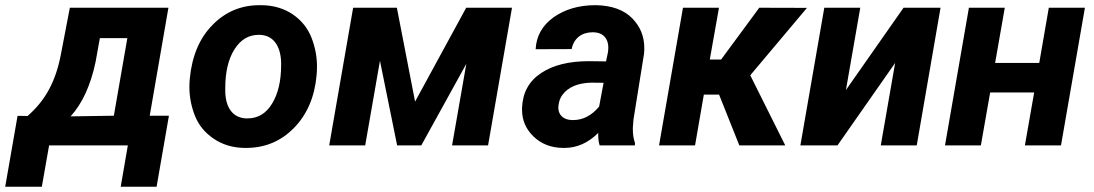

<svg xmlns="http://www.w3.org/2000/svg" viewBox="-83 -558 4201 737"><path d="M-15.6 -113.3 -63 158.7H77.6L105.5 0H407.7L380.4 158.7H518.1L565.4 -113.8H491.7L563.5 -528.3H185.1L150.9 -350.1C131.3 -247.1 92.8 -173.8 22.9 -112.8ZM188 -111.3C232.9 -160.6 264.6 -230 283.7 -319.3L300.3 -411.6H405.8L354 -113.8Z M920.9 -538.1C918 -538.1 915.5 -538.1 913.1 -538.1C842.8 -538.1 782.7 -513.2 732.9 -462.4C683.1 -412.1 653.8 -343.3 645.5 -255.9C644.5 -245.1 644 -234.4 644 -223.6C644 -187 650.9 -150.4 665 -114.3C679.2 -78.1 703.1 -48.8 736.8 -25.9C770.5 -2.9 810.1 9.3 856 9.8C857.9 9.8 859.4 9.8 861.3 9.8C934.1 9.8 995.1 -15.6 1045.4 -66.9C1095.7 -118.2 1125 -186 1132.3 -270C1133.3 -281.2 1133.8 -292 1133.8 -302.7C1133.8 -339.8 1127 -376.5 1112.8 -413.1C1098.6 -449.2 1075.2 -479 1041.5 -502.4C1007.8 -525.4 967.3 -537.6 920.9 -538.1ZM781.7 -205.6C781.7 -210.4 781.7 -215.3 781.7 -220.2C781.7 -280.8 793 -330.1 816.4 -367.7C839.8 -405.3 871.1 -424.3 910.2 -424.3C911.6 -424.3 912.6 -424.3 914.1 -424.3C965.3 -422.9 993.7 -382.8 996.1 -320.3C996.1 -316.4 996.1 -312 996.1 -308.1C996.1 -248 984.9 -199.2 961.9 -161.1C939 -122.6 907.2 -103.5 866.7 -103.5C865.2 -103.5 864.3 -103.5 862.8 -103.5C812 -105 783.2 -143.1 781.7 -205.6Z M1440.4 -528.3H1272.5L1180.7 0H1318.8L1375.5 -324.7L1441.4 0H1534.2L1707 -313L1652.3 0H1790.5L1882.3 -528.3H1706.5L1510.3 -168Z M2354 0 2354.5 -9.3C2349.1 -23.9 2346.2 -41 2346.2 -61.5C2346.2 -63.5 2346.2 -65.4 2346.2 -67.9L2348.6 -99.1L2389.2 -352.1C2390.1 -359.9 2390.1 -367.2 2390.1 -374C2390.1 -418.5 2374.5 -456.5 2343.3 -488.3C2311.5 -520 2266.1 -536.6 2206.1 -538.1C2204.6 -538.1 2203.6 -538.1 2202.1 -538.1C2139.2 -538.1 2085.9 -522.5 2042 -491.7C1998.5 -460.4 1975.6 -419.4 1973.1 -369.1L2111.3 -369.6C2119.6 -412.1 2151.4 -434.1 2191.4 -434.1C2192.4 -434.1 2193.8 -434.1 2194.8 -434.1C2227.5 -433.6 2248 -415.5 2251.5 -384.8C2252 -381.3 2252 -378.4 2252 -375C2252 -368.2 2251.5 -361.3 2250 -354L2243.2 -322.3L2178.7 -323.2C2101.1 -323.2 2039.6 -308.1 1993.7 -277.3C1947.3 -246.6 1923.3 -202.1 1920.9 -144.5C1920.9 -142.1 1920.9 -139.2 1920.9 -136.7C1920.9 -96.7 1935.5 -62.5 1964.8 -34.2C1994.6 -5.4 2032.2 9.3 2078.6 9.8C2080.1 9.8 2082 9.8 2083.5 9.8C2131.3 9.8 2174.8 -9.3 2213.4 -47.9C2213.4 -45.4 2213.4 -43 2213.4 -40.5C2213.4 -24.9 2214.8 -11.7 2218.8 0ZM2112.8 -97.2C2078.1 -97.7 2060.1 -118.7 2060.1 -144.5C2060.1 -147.5 2060.5 -151.4 2061 -154.8C2063 -170.4 2067.9 -183.6 2076.2 -194.3C2098.6 -224.1 2135.3 -239.3 2186 -240.7L2233.9 -240.2L2216.8 -148.9C2188 -114.3 2154.8 -97.2 2117.2 -97.2C2115.7 -97.2 2114.3 -97.2 2112.8 -97.2Z M2754.9 0H2931.2L2796.9 -269L3014.6 -527.8L2831.5 -528.3L2685.1 -329.6H2641.6L2676.8 -528.3H2538.6L2446.8 0H2585L2618.7 -194.8H2677.2Z M3164.1 -212.4 3219.2 -528.3H3081.1L2989.3 0H3131.8L3353 -316.4L3297.9 0H3436L3527.3 -528.3H3385.3Z M4081.5 -528.3H3942.9L3906.2 -316.4H3736.8L3773.9 -528.3H3636.2L3544.4 0H3682.1L3717.8 -203.1H3886.7L3851.1 0H3989.7Z"/></svg>

Font: Roboto
Style: Bold Italic
Weight: 700
Italic angle: -12°
Designer: Google
Version: Version 2.137; 2017